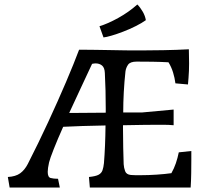

<svg xmlns="http://www.w3.org/2000/svg" viewBox="-20 -837 927 857"><path d="M23 0 15 -47Q50 -49 70 -63.5Q90 -78 104 -105Q151 -197 195 -292Q239 -387 275 -471.5Q311 -556 333 -615Q334 -615 354.5 -615Q375 -615 405.5 -614.5Q436 -614 468 -613.5Q500 -613 525.5 -612.5Q551 -612 560 -612H616Q651 -612 709 -613Q767 -614 823 -617L824 -554Q824 -520 821.5 -490Q819 -460 819 -460L763 -465Q760 -489 752.5 -513.5Q745 -538 732 -559Q696 -561 659 -561.5Q622 -562 590 -562Q561 -562 551.5 -548Q542 -534 540 -518Q535 -472 532.5 -425.5Q530 -379 530 -335Q551 -335 572.5 -335Q594 -335 614 -335L755 -348V-278Q733 -280 713 -280Q693 -280 673 -280Q656 -280 617 -279.5Q578 -279 529 -278Q529 -273 529 -266Q529 -219 530 -177.5Q531 -136 532 -104Q533 -88 538.5 -73Q544 -58 564 -56Q572 -55 584.5 -55Q597 -55 608 -55Q642 -55 679.5 -57.5Q717 -60 745 -64Q757 -85 765 -108.5Q773 -132 778 -157L834 -163V-123Q834 -98 833.5 -64Q833 -30 831 0H381L377 -47Q407 -50 420 -57Q433 -64 437.5 -77Q442 -90 444 -109Q450 -183 451 -277Q398 -276 347.5 -274.5Q297 -273 262 -271Q237 -215 220 -172Q203 -129 199 -112Q193 -85 193 -70Q193 -46 206 -42.5Q219 -39 239 -39L247 0ZM407 -554Q400 -554 391 -552Q368 -502 341 -445Q314 -388 289 -333Q298 -333 306 -333Q314 -333 323 -333Q354 -333 386.5 -333.5Q419 -334 452 -334Q452 -342 452 -351Q452 -392 451 -432.5Q450 -473 448 -511Q447 -535 435.5 -544.5Q424 -554 407 -554ZM442 -670 424 -720Q461 -731 508 -757Q555 -783 593 -817Q606 -804 617 -785Q628 -766 631 -747Q613 -734 586 -720.5Q559 -707 530.5 -696Q502 -685 478 -678Q454 -671 442 -670Z"/></svg>

Font: Maname
Style: Regular
Weight: 400
Designer: Pathum Egodawatta
Foundry: mooniak
Version: Version 1.000; ttfautohint (v1.8.4.7-5d5b)